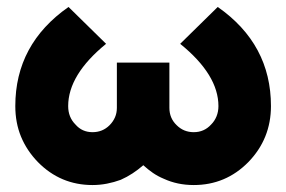

<svg xmlns="http://www.w3.org/2000/svg" viewBox="-20 -520 823 552"><path d="M177 -500Q24 -393 24 -215Q24 -167 40.5 -127Q57 -87 89 -54Q154 12 246 12Q267 12 287.5 8Q308 4 327 -3Q345 -11 361 -21.5Q377 -32 392 -45Q405 -33 419.5 -23Q434 -13 451 -6Q490 12 537 12Q629 12 694 -54Q759 -121 759 -215Q759 -393 606 -500L498 -394Q608 -305 608 -215Q608 -199 602.5 -185.5Q597 -172 587 -162Q567 -140 537 -140Q508 -140 488 -160Q467 -180 467 -210V-340H316V-210Q316 -195 310.5 -182.5Q305 -170 295 -160Q275 -140 246 -140Q216 -140 197 -162Q176 -183 176 -215Q176 -305 285 -394Z"/></svg>

Font: Unageo
Style: ExtraBold
Weight: 800
Designer: Richard Sepsi
Foundry: Richard Sepsi
Version: Version 2.000